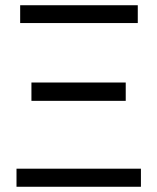

<svg xmlns="http://www.w3.org/2000/svg" viewBox="-20 -713 600 733"><path d="M43 0V-69H518V0ZM100 -328V-398H460V-328ZM57 -625V-693H506V-625Z"/></svg>

Font: Ubuntu Sans Mono
Style: Regular
Weight: 400
Monospace: yes
Designer: Dalton Maag Ltd
Foundry: Dalton Maag Ltd
Version: Version 1.006